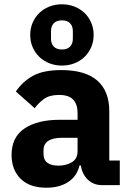

<svg xmlns="http://www.w3.org/2000/svg" viewBox="-20 -864 609 896"><path d="M457 0Q417 0 390.5 -25Q364 -50 357 -92H351Q339 -41 298 -14.5Q257 12 197 12Q118 12 76 -30Q34 -72 34 -141Q34 -224 94.5 -264.5Q155 -305 259 -305H342V-338Q342 -376 322 -398.5Q302 -421 255 -421Q211 -421 185 -402Q159 -383 142 -359L54 -437Q86 -484 134.5 -510.5Q183 -537 266 -537Q378 -537 434 -488Q490 -439 490 -345V-115H539V0ZM252 -91Q289 -91 315.5 -107Q342 -123 342 -159V-221H270Q183 -221 183 -162V-147Q183 -118 201 -104.5Q219 -91 252 -91ZM269 -558Q238 -558 211 -568.5Q184 -579 164 -598Q144 -617 132.5 -643.5Q121 -670 121 -701Q121 -732 132.5 -758.5Q144 -785 164 -804Q184 -823 211 -833.5Q238 -844 269 -844Q300 -844 327 -833.5Q354 -823 374 -804Q394 -785 405.5 -758.5Q417 -732 417 -701Q417 -670 405.5 -643.5Q394 -617 374 -598Q354 -579 327 -568.5Q300 -558 269 -558ZM269 -633Q294 -633 307 -646.5Q320 -660 320 -684V-718Q320 -742 307 -755.5Q294 -769 269 -769Q244 -769 231 -755.5Q218 -742 218 -718V-684Q218 -660 231 -646.5Q244 -633 269 -633Z"/></svg>

Font: IBM Plex Thai
Style: Bold
Weight: 700
Designer: Mike Abbink, Paul van der Laan, Pieter van Rosmalen, Ben Mitchell, Mark Frömberg
Foundry: Bold Monday
Version: Version 1.0